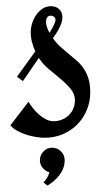

<svg xmlns="http://www.w3.org/2000/svg" viewBox="-20 -430 334 613"><path d="M268.1 -134.8Q268.1 -104.5 256.8 -78.1Q245.6 -51.8 226.3 -32.2Q207 -12.7 180.4 -1.5Q153.8 9.8 123 9.8Q109.9 9.8 94.5 7.3Q79.1 4.9 64 0Q48.8 -4.9 35.4 -12.2Q22 -19.5 13.2 -29.8L70.8 -105Q76.7 -95.7 85.2 -84.7Q93.8 -73.7 104.2 -64.5Q114.7 -55.2 126.7 -49.1Q138.7 -43 150.9 -43Q165 -43 177.5 -47.9Q189.9 -52.7 199.2 -61.8Q208.5 -70.8 213.9 -83Q219.2 -95.2 219.2 -109.9Q219.2 -129.4 205.8 -145.8Q192.4 -162.1 174.1 -177.5Q155.8 -192.9 136 -209.2Q116.2 -225.6 104 -245.1L53.2 -170.9L34.2 -185.1L92.8 -266.1Q85.9 -280.3 82 -295.9Q78.1 -311.5 78.1 -327.1Q78.1 -340.3 82.5 -355Q86.9 -369.6 95.2 -381.8Q103.5 -394 115.5 -402.1Q127.4 -410.2 143.1 -410.2Q158.2 -410.2 168.7 -400.9Q179.2 -391.6 179.2 -375Q179.2 -366.2 176.3 -357.4Q173.3 -348.6 168.9 -339.8Q164.6 -331.1 159.2 -323Q153.8 -314.9 148.9 -308.1Q160.6 -291.5 174.3 -279.3Q188 -267.1 201.2 -256.3Q214.4 -245.6 226.6 -234.9Q238.8 -224.1 247.8 -210.4Q256.8 -196.8 262.5 -178.7Q268.1 -160.6 268.1 -134.8ZM157.2 -366.2Q157.2 -373 152.6 -376.5Q147.9 -379.9 142.1 -379.9Q133.8 -379.9 130.4 -374.3Q127 -368.7 127 -361.8Q127 -352.1 130.1 -342.8Q133.3 -333.5 138.2 -325.2Q140.1 -328.6 143.3 -334Q146.5 -339.4 149.7 -345.5Q152.8 -351.6 155 -357.2Q157.2 -362.8 157.2 -366.2ZM186.5 81.5Q186.5 94.7 182.1 106.7Q177.7 118.7 169.9 128.9Q162.1 139.2 152.1 147.7Q142.1 156.2 131.3 162.6L118.7 152.3Q125 146.5 130.4 137.5Q135.7 128.4 137.7 120.1Q124.5 116.2 116 105.7Q107.4 95.2 107.4 81.5Q107.4 65.4 118.9 53.5Q130.4 41.5 146.5 41.5Q163.1 41.5 174.8 53.5Q186.5 65.4 186.5 81.5Z"/></svg>

Font: Redressed
Style: Regular
Weight: 400
Designer: Astigmatic (AOETI)
Foundry: Astigmatic (AOETI)
Version: Version 1.000